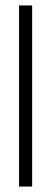

<svg xmlns="http://www.w3.org/2000/svg" viewBox="-20 -685 188 705"><path d="M50 0V-665H98V0Z"/></svg>

Font: Sulphur Point Light
Style: Regular
Weight: 300
Designer: Noponies / Dale Sattler
Foundry: Noponies
Version: Version 1.000; ttfautohint (v1.8)